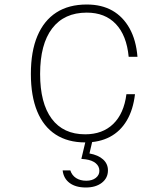

<svg xmlns="http://www.w3.org/2000/svg" viewBox="-20 -620 740 852"><path d="M358 12Q281 12 227 -23Q173 -58 145 -126Q117 -194 117 -292Q117 -392 146 -460.5Q175 -529 230 -564.5Q285 -600 365 -600Q431 -600 478.5 -573Q526 -546 555 -494Q584 -442 590 -368H551Q542 -463 494 -513.5Q446 -564 365 -564Q265 -564 211.5 -494Q158 -424 158 -292Q158 -162 209.5 -93Q261 -24 358 -24Q435 -24 482.5 -70Q530 -116 541 -202H579Q571 -133 542.5 -85Q514 -37 467.5 -12.5Q421 12 358 12ZM366 -20H396L377 61Q416 68 437.5 87.5Q459 107 459 136Q459 170 432 191Q405 212 361 212Q316 212 289 192Q262 172 258 136H292Q299 158 317.5 170Q336 182 363 182Q389 182 405 169.5Q421 157 421 138Q421 118 405 104.5Q389 91 360 87L341 85Z"/></svg>

Font: Martian Mono SemiExpanded Thin
Style: Regular
Weight: 250
Monospace: yes
Version: Version 0.930